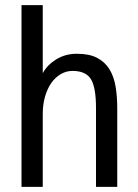

<svg xmlns="http://www.w3.org/2000/svg" viewBox="-20 -746 540 750"><path d="M438 -16H355V-324Q355 -405 335 -437Q315 -469 263 -469Q239 -469 217.5 -456.5Q196 -444 180.5 -422Q165 -400 156 -369Q147 -338 147 -301V-16H64V-726H147V-460Q164 -492 199.5 -514Q235 -536 280 -536Q329 -536 359.5 -520Q390 -504 407.5 -475.5Q425 -447 431.5 -408Q438 -369 438 -322Z"/></svg>

Font: D2Coding ligature
Style: Regular
Weight: 400
Monospace: yes
Designer: Yong-Rak Park; Jeong-Hwan Yoon; Sang-Min Lee;
Foundry: NHN Corporation
Version: Version 1.3.2; Build 20180524